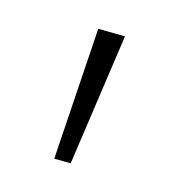

<svg xmlns="http://www.w3.org/2000/svg" viewBox="-27 -762 172 183"><g transform="rotate(5 59.0 -670.0)"><path d="M87 -730 46 -605 30 -608 61 -735Z"/></g></svg>

Font: FiraSans
Style: Regular
Weight: 150
Designer: Carrois Corporate & Edenspiekermann AG
Foundry: Carrois Corporate GbR & Edenspiekermann AG
Version: Version 3.106;PS 003.106;hotconv 1.0.70;makeotf.lib2.5.58329